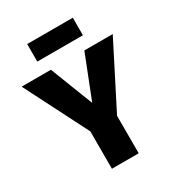

<svg xmlns="http://www.w3.org/2000/svg" viewBox="-221 -1023 1049 1148"><g transform="rotate(-30 303.5 -449.5)"><path d="M460 -778H145V-899H460ZM618 -695 396 -259V0H211V-258L-11 -695H191L306 -400L422 -695Z"/></g></svg>

Font: FiraGO ExtraBold
Style: Regular
Weight: 800
Designer: bBox Type
Foundry: bBox Type GmbH
Version: Version 1.001;PS 001.001;hotconv 1.0.88;makeotf.lib2.5.64775